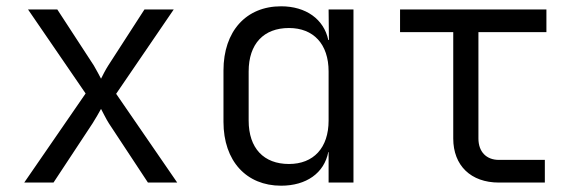

<svg xmlns="http://www.w3.org/2000/svg" viewBox="-20 -580 1840 610"><path d="M57 0H150L274 -188C283 -202 295 -223 301 -234C307 -223 317 -202 326 -188L450 0H543L349 -282L532 -550H439L324 -372C315 -358 306 -340 301 -330C296 -340 286 -358 278 -372L162 -550H69L252 -283Z M873 10C953 10 1010 -30 1023 -97H1024V0H1103V-550H1024L1025 -453H1023C1009 -519 952 -560 873 -560C762 -560 690 -481 690 -356V-193C690 -68 763 10 873 10ZM898 -59C818 -59 770 -109 770 -197V-353C770 -441 818 -491 898 -491C976 -491 1024 -440 1024 -353V-197C1024 -110 976 -59 898 -59Z M1565 0H1711V-72H1565C1525 -72 1500 -98 1500 -140V-478H1716V-550H1251V-478H1420V-140C1420 -54 1476 0 1565 0Z"/></svg>

Font: JetBrains Mono Light
Style: Regular
Weight: 336
Monospace: yes
Designer: Philipp Nurullin, Konstantin Bulenkov
Foundry: JetBrains
Version: Version 2.305